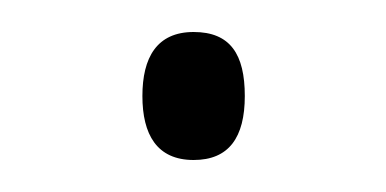

<svg xmlns="http://www.w3.org/2000/svg" viewBox="-20 -93 241 120"><path d="M69 -33C69 -9 78 7 101 7C123 7 133 -7 133 -33C133 -59 124 -73 101 -73C78 -73 69 -57 69 -33Z"/></svg>

Font: Noto Sans Gujarati Condensed ExtraLight
Style: Regular
Weight: 200
Width: 3
Designer: Jelle Bosma - Monotype Design Team, Universal Thirst
Foundry: Monotype Imaging Inc.
Version: Version 2.106